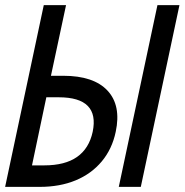

<svg xmlns="http://www.w3.org/2000/svg" viewBox="-41 -730 721 750"><path d="M-21 0 130 -710H217L158 -434H206Q325 -434 379 -376Q433 -318 411 -215Q397 -148 356.5 -99.5Q316 -51 254.5 -25.5Q193 0 114 0ZM84 -84H132Q213 -84 260 -117Q307 -150 321 -215Q335 -282 302 -316Q269 -350 188 -350H140ZM423 0 574 -710H660L509 0Z"/></svg>

Font: Geist Mono
Style: Italic
Weight: 400
Italic angle: -12°
Monospace: yes
Designer: Basement.studio, Andrés Briganti, Mateo Zaragoza
Foundry: Basement.studio, Vercel, Andrés Briganti, Guido Ferreyra, Mateo Zaragoza
Version: Version 1.500